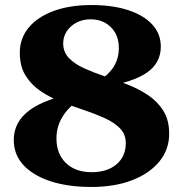

<svg xmlns="http://www.w3.org/2000/svg" viewBox="-20 -726 726 762"><path d="M343 16Q248.8 16 179.5 -7Q110.2 -30 72.4 -71.5Q34.6 -113 34.6 -170.2Q34.6 -242.6 97.7 -288.9Q160.8 -335.2 293.8 -360.6L295.4 -330.4Q251.8 -301.6 227.9 -262.4Q204 -223.2 204 -176.8Q204 -115.4 241.6 -79Q279.2 -42.6 343.8 -42.6Q405.6 -42.6 442.4 -73.9Q479.2 -105.2 479.2 -158Q479.2 -193.2 456.3 -216.6Q433.4 -240 396 -257Q358.6 -274 313.8 -289Q269 -304 224.1 -321.4Q179.2 -338.8 141.8 -364Q104.4 -389.2 81.5 -425.9Q58.6 -462.6 58.6 -517Q58.6 -574 94 -616.6Q129.4 -659.2 193.3 -682.6Q257.2 -706 343 -706Q427 -706 488.8 -685.7Q550.6 -665.4 584.4 -628.6Q618.2 -591.8 618.2 -541Q618.2 -476.8 563.9 -438.4Q509.6 -400 385.8 -379.4L371.4 -403.4Q412.8 -431 432.2 -462.7Q451.6 -494.4 451.6 -536Q451.6 -586.4 420.3 -617.9Q389 -649.4 339 -649.4Q309 -649.4 284.3 -636.7Q259.6 -624 245.2 -602.3Q230.8 -580.6 230.8 -554Q230.8 -518.8 253.7 -495.4Q276.6 -472 314 -455Q351.4 -438 396.3 -423Q441.2 -408 486 -390.6Q530.8 -373.2 568.2 -348Q605.6 -322.8 628.5 -286.1Q651.4 -249.4 651.4 -195Q651.4 -132.4 612.4 -84.9Q573.4 -37.4 504.1 -10.7Q434.8 16 343 16Z"/></svg>

Font: Platypi Light
Style: Regular
Weight: 300
Designer: David Sargent
Foundry: Bolt Cutter Type
Version: Version 1.200